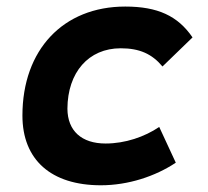

<svg xmlns="http://www.w3.org/2000/svg" viewBox="-20 -547 626 577"><path d="M297.4 -115.7C225.1 -115.7 183.1 -153.8 182.6 -220.2C183.1 -329.6 246.1 -401.9 342.8 -401.9C398.9 -401.9 436.5 -385.3 468.3 -347.2L558.6 -434.6C514.2 -499.5 453.6 -527.3 356.4 -527.3C169.9 -527.3 47.4 -397.5 47.4 -199.7C47.4 -66.9 133.3 9.8 283.2 9.8C365.2 9.8 446.8 -17.1 508.3 -58.1L458.5 -165.5C414.6 -135.7 356 -115.7 297.4 -115.7Z"/></svg>

Font: Cascadia Code
Style: Bold Italic
Weight: 700
Italic angle: -10°
Monospace: yes
Designer: Aaron Bell
Foundry: Saja Typeworks
Version: Version 2404.023